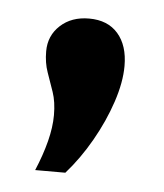

<svg xmlns="http://www.w3.org/2000/svg" viewBox="-32 -156 270 317"><g transform="rotate(5 102.5 2.5)"><path d="M37 131Q48 105 54 81.5Q60 58 60 38Q60 16 54.5 0Q49 -16 43.5 -31.5Q38 -47 38 -66Q38 -92 56.5 -109Q75 -126 104 -126Q135 -126 152 -106.5Q169 -87 169 -53Q169 -26 158 7Q147 40 128.5 72.5Q110 105 87 131Z"/></g></svg>

Font: Livvic Medium
Style: Regular
Weight: 500
Designer: Jacques Le Bailly, Baron von Fonthausen
Version: Version 1.001; ttfautohint (v1.8.2)